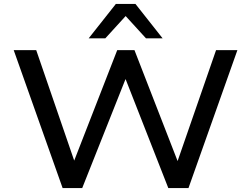

<svg xmlns="http://www.w3.org/2000/svg" viewBox="-20 -961 1283 981"><path d="M300 0 50 -705H165L361 -135H357L579 -705H667L889 -134H886L1084 -705H1193L943 0H840L622 -556H621L400 0ZM433 -765 572 -941H672L811 -765H726L622 -879L518 -765Z"/></svg>

Font: Nunito Sans 7pt SemiExpanded Medium
Style: Regular
Weight: 500
Width: 6
Designer: Vernon Adams
Foundry: Vernon Adams
Version: Version 3.101;gftools[0.9.27]